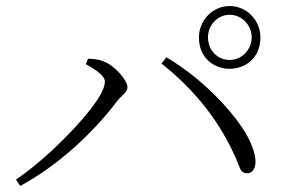

<svg xmlns="http://www.w3.org/2000/svg" viewBox="-20 -718 967 637"><path d="M47 -101C106 -133 164 -174 221 -224C276 -273 326 -326 369 -383C373 -388 379 -395 387 -402C398 -412 403 -421 403 -428C403 -453 357 -503 324 -514C314 -519 299 -522 278 -523C275 -523 273 -523 272 -523L265 -505C307 -482 328 -463 328 -448C328 -417 293 -364 223 -289C158 -220 95 -165 33 -122ZM800 -143C809 -143 816 -147 821 -155C827 -164 829 -177 827 -192C820 -244 784 -304 721 -373C664 -435 601 -487 532 -528L516 -507C627 -419 709 -315 762 -194C764 -190 766 -184 769 -177C774 -164 778 -155 781 -151C786 -146 792 -143 800 -143ZM640 -594C640 -455 844 -455 844 -594C844 -651 798 -698 742 -698C686 -698 640 -651 640 -594ZM742 -519C701 -519 670 -552 670 -594C670 -635 702 -669 742 -669C782 -669 815 -635 815 -594C815 -553 782 -519 742 -519Z"/></svg>

Font: AllPunType Light
Style: Regular
Weight: 300
Version: 1.0